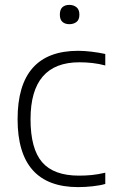

<svg xmlns="http://www.w3.org/2000/svg" viewBox="-20 -757 495 786"><path d="M300 9Q52 9 52 -269Q52 -549 300 -549Q324 -549 354 -545.5Q384 -542 411 -536V-489Q385 -496 358.5 -499Q332 -502 305 -502Q105 -502 105 -269Q105 -148 152.5 -93Q200 -38 303 -38Q331 -38 356 -40.5Q381 -43 411 -50V-4Q391 2 360 5.5Q329 9 300 9ZM264 -658Q246 -658 235.5 -667.5Q225 -677 225 -697Q225 -718 235.5 -727.5Q246 -737 264 -737Q281 -737 293 -727.5Q305 -718 305 -697Q305 -676 293 -667Q281 -658 264 -658Z"/></svg>

Font: Encode Sans Normal
Style: ExtraLight
Weight: 200
Designer: Pablo Impallari, Andres Torresi
Foundry: Pablo Impallari, Andres Torresi
Version: Version 1.000; ttfautohint (v1.00) -l 8 -r 50 -G 200 -x 14 -